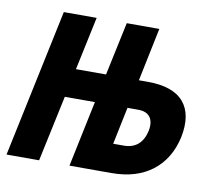

<svg xmlns="http://www.w3.org/2000/svg" viewBox="-105 -611 770 685"><g transform="rotate(10 280.0 -268.0)"><path d="M-40 0 73 -536H192L151 -343H260L301 -536H419L379 -343H412Q503 -343 541.5 -298Q580 -253 563 -169Q545 -88 487.5 -44Q430 0 340 0H188L238 -239H129L78 0ZM328 -104H366Q430 -104 445 -172Q451 -204 438 -221.5Q425 -239 395 -239H356Z"/></g></svg>

Font: Geist Mono
Style: Bold Italic
Weight: 700
Italic angle: -12°
Monospace: yes
Designer: Basement.studio, Andrés Briganti, Mateo Zaragoza
Foundry: Basement.studio, Vercel, Andrés Briganti, Guido Ferreyra, Mateo Zaragoza
Version: Version 1.500; ttfautohint (v1.8.4.7-5d5b)